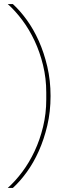

<svg xmlns="http://www.w3.org/2000/svg" viewBox="-20 -780 372 938"><path d="M227 -311Q227 -234 211 -166.5Q195 -99 169.5 -42Q144 15 111 60.5Q78 106 43 138H18Q55 105 89 59.5Q123 14 149 -41.5Q175 -97 190.5 -161Q206 -225 206 -294V-328Q206 -397 190.5 -461Q175 -525 149 -580.5Q123 -636 89 -681.5Q55 -727 18 -760H43Q78 -728 111 -682.5Q144 -637 169.5 -580Q195 -523 211 -455Q227 -387 227 -311Z"/></svg>

Font: IBM Plex Sans Devanagari Thin
Style: Regular
Weight: 100
Designer: Mike Abbink, Paul van der Laan, Pieter van Rosmalen, Erin McLaughlin
Foundry: Bold Monday
Version: Version 1.1